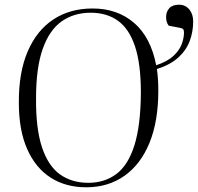

<svg xmlns="http://www.w3.org/2000/svg" viewBox="-20 -781 840 815"><path d="M346 14Q259 14 195 -27Q131 -68 95.5 -148Q60 -228 60 -344Q59 -473 97.5 -562.5Q136 -652 206.5 -698.5Q277 -745 373 -745Q478 -745 549 -684Q620 -623 643 -504Q691 -520 716.5 -544Q742 -568 751.5 -594Q761 -620 761 -643Q761 -653 757.5 -657Q754 -661 743 -663L696 -672Q685 -687 685 -708Q685 -731 698.5 -746Q712 -761 740 -761Q767 -761 783.5 -741Q800 -721 800 -690Q800 -647 785.5 -607.5Q771 -568 737 -537Q703 -506 646 -488Q652 -447 652 -396Q652 -266 614.5 -174.5Q577 -83 508 -34.5Q439 14 346 14ZM355 -5Q424 -5 474 -42.5Q524 -80 550.5 -164Q577 -248 578 -387Q578 -510 553 -584.5Q528 -659 480.5 -693Q433 -727 365 -727Q294 -727 242 -690.5Q190 -654 161.5 -574Q133 -494 133 -363Q132 -234 158.5 -155Q185 -76 235 -40.5Q285 -5 355 -5Z"/></svg>

Font: Literata 72pt Light
Style: Italic
Weight: 300
Italic angle: -2°
Designer: Latin by Veronika Burian and Jose Scaglione. Greek by Irene Vlachou. Cyrillic by Vera Evstafieva
Foundry: TypeTogether
Version: Version 3.002